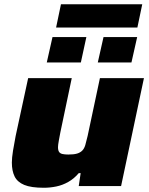

<svg xmlns="http://www.w3.org/2000/svg" viewBox="-20 -879 704 907"><path d="M187 8Q127 8 94.5 -5.5Q62 -19 49 -45.5Q36 -72 36 -111Q36 -133 41.5 -167.5Q47 -202 54 -237L113 -510H319L265 -253Q262 -237 258 -215.5Q254 -194 254 -184Q254 -169 259 -161.5Q264 -154 275 -151.5Q286 -149 303 -149Q329 -149 344 -153.5Q359 -158 368.5 -167.5Q378 -177 383 -194Q388 -211 394 -237L452 -510H660L552 0H352L361 -61H352Q330 -35 302.5 -19.5Q275 -4 245.5 2Q216 8 187 8ZM442 -584 469 -704H628L601 -584ZM201 -584 228 -704H388L362 -584ZM245 -749 268 -859H652L629 -749Z"/></svg>

Font: Saira Expanded ExtraBold
Style: Italic
Weight: 800
Width: 7
Italic angle: -12°
Designer: Hector Gatti with collaboration of the Omnibus-Type team
Foundry: Omnibus-Type
Version: Version 1.101